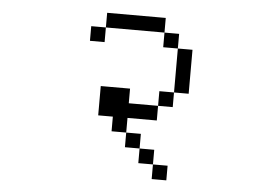

<svg xmlns="http://www.w3.org/2000/svg" viewBox="-50 -689 1099 816"><g transform="rotate(5 500.0 -281.0)"><path d="M687.5 62.5V0H625V62.5ZM625 0V-62.5H562.5V0ZM562.5 -62.5V-125H500V-62.5ZM500 -125V-187.5H625V-250H500V-312.5H375Q375 -312.5 375 -187.5H437.5V-125ZM625 -250H687.5V-312.5H625ZM687.5 -312.5H750V-500H687.5ZM687.5 -500V-562.5H625V-500ZM375 -562.5H312.5V-500H375ZM375 -562.5H625V-625H375Z"/></g></svg>

Font: BFUnifontExMono
Style: Regular
Weight: 500
Version: Version 15.0.06